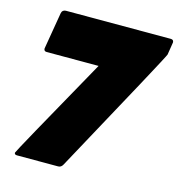

<svg xmlns="http://www.w3.org/2000/svg" viewBox="-108 -829 862 925"><g transform="rotate(15 322.5 -367.0)"><path d="M265 0H60Q47 0 47 -10Q47 -16 328 -518H69Q55 -518 55 -532L86 -716Q89 -733 107 -734H630Q645 -734 645 -720L635 -657Q633 -646 288 -15Q280 0 265 0Z"/></g></svg>

Font: YamahaIndonesia935. App Black
Style: Italic
Weight: 900
Italic angle: -10°
Designer: Dalton Maag Ltd
Foundry: Dalton Maag Ltd
Version: Version 1.002; January 01, 2024; Regular/Italic